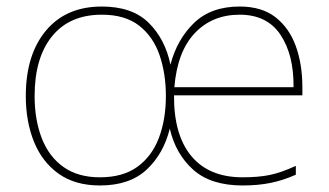

<svg xmlns="http://www.w3.org/2000/svg" viewBox="-20 -558 1007 588"><path d="M714 -538Q782 -538 824 -505Q866 -472 886 -416.5Q906 -361 906 -291V-266H513Q512 -145 566 -80Q620 -15 723 -15Q771 -15 805.5 -22Q840 -29 886 -50V-23Q848 -6 809.5 2Q771 10 723 10Q626 10 572 -38Q518 -86 500 -164Q481 -87 429 -38.5Q377 10 286 10Q210 10 159.5 -26Q109 -62 84 -124Q59 -186 59 -264Q59 -390 120.5 -464Q182 -538 292 -538Q385 -538 435.5 -488Q486 -438 502 -360Q522 -437 574 -487.5Q626 -538 714 -538ZM292 -513Q193 -513 139.5 -447Q86 -381 86 -264Q86 -191 108 -134.5Q130 -78 174.5 -46.5Q219 -15 286 -15Q356 -15 400.5 -47Q445 -79 466.5 -135.5Q488 -192 488 -264Q488 -333 468.5 -389.5Q449 -446 406 -479.5Q363 -513 292 -513ZM714 -513Q630 -513 576.5 -456.5Q523 -400 514 -291H879Q880 -390 839 -451.5Q798 -513 714 -513Z"/></svg>

Font: Noto Sans Bengali Thin
Style: Regular
Weight: 100
Designer: Jelle Bosma - Monotype Design Team
Foundry: Monotype Imaging Inc.
Version: Version 2.003; ttfautohint (v1.8.4.7-5d5b)